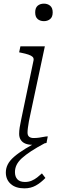

<svg xmlns="http://www.w3.org/2000/svg" viewBox="-20 -791 339 1053"><path d="M217 -29 230 -8Q183 17 151 38Q119 59 99.5 77Q80 95 71 113.5Q62 132 62 153Q62 178 75.5 192.5Q89 207 117 207Q137 207 153.5 200Q170 193 184 182Q198 171 210 160L229 185Q204 211 176.5 226.5Q149 242 114 242Q66 242 39 218Q12 194 12 155Q12 132 22.5 111Q33 90 57 69Q81 48 120 24Q159 0 217 -29ZM85 -57Q85 -73 88 -92.5Q91 -112 96.5 -137Q102 -162 108 -192L164 -460Q166 -472 159 -479Q152 -486 136 -491.5Q120 -497 95 -502L85 -504L92 -537H226L148 -171Q142 -146 138.5 -125.5Q135 -105 133 -90Q131 -75 131 -64Q131 -48 140 -41Q149 -34 164 -34Q180 -34 194 -36Q208 -38 220.5 -40.5Q233 -43 242 -43L235 -7Q225 -5 211.5 -2.5Q198 0 184 1.5Q170 3 155 3Q135 3 119 -3.5Q103 -10 94 -23.5Q85 -37 85 -57ZM173 -723Q173 -748 186.5 -759.5Q200 -771 221 -771Q241 -771 255 -759.5Q269 -748 269 -723Q269 -698 255 -686.5Q241 -675 221 -675Q200 -675 186.5 -686.5Q173 -698 173 -723Z"/></svg>

Font: Roboto Serif Thin
Style: Italic
Weight: 250
Italic angle: -10°
Version: Version 1.007